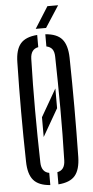

<svg xmlns="http://www.w3.org/2000/svg" viewBox="-63 -992 503 1036"><g transform="rotate(-5 188.5 -474.5)"><path d="M166.5 6.5Q103.5 2 75.8 -30.5Q48 -63 47 -131.5Q44 -269.5 44 -400Q44 -530.5 47 -668.5Q48 -737 75.8 -769.5Q103.5 -802 166.5 -806.5V-740.5Q125 -733 123.5 -681Q119.5 -543.5 119.8 -402Q120 -260.5 123.5 -119Q125 -67 166.5 -59.5ZM210.5 6.5V-59.5Q251.5 -67 253 -119Q257 -260.5 256.5 -402Q256 -543.5 253 -681Q252.5 -708 242.2 -722Q232 -736 210.5 -740.5V-806.5Q273.5 -802 301 -769.5Q328.5 -737 330 -668.5Q332.5 -530 332.5 -399.8Q332.5 -269.5 330 -131.5Q328.5 -63 301 -30.5Q273.5 2 210.5 6.5ZM153.5 -255V-362L239 -510.5V-403.5ZM161.5 -840 235 -956.5H293L217.5 -840Z"/></g></svg>

Font: Big Shoulders Stencil Display Medium
Style: Regular
Weight: 500
Designer: Patric King
Foundry: XO Type Co
Version: Version 1.000